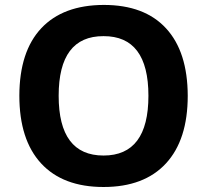

<svg xmlns="http://www.w3.org/2000/svg" viewBox="-20 -745 836 775"><path d="M397.9 -599.1Q216.8 -599.6 216.8 -358.4Q216.8 -117.2 397.9 -117.2Q579.1 -117.2 579.1 -358.4Q579.1 -599.6 397.9 -599.1ZM737.8 -358.4Q737.8 -180.7 649.9 -85.4Q562 9.8 397.9 9.8Q233.9 9.8 146 -85.4Q58.1 -180.7 58.1 -358.9Q58.6 -537.1 146.5 -630.9Q234.4 -724.6 398.9 -725.1Q563.5 -725.1 650.4 -630.4Q737.3 -536.1 737.8 -358.4Z"/></svg>

Font: OpenSans-Bold
Style: Bold
Weight: 700
Foundry: Ascender Corporation
Version: Version 1.10